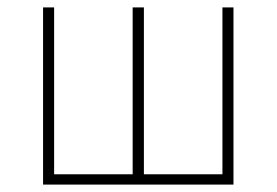

<svg xmlns="http://www.w3.org/2000/svg" viewBox="-20 -498 746 518"><path d="M96.2 0V-478H126V-27.8H337.9V-478H368.2V-27.8H580.1V-478H609.9V0Z"/></svg>

Font: Source Sans 3 ExtraLight
Style: Regular
Weight: 200
Designer: Paul D. Hunt
Foundry: Adobe
Version: Version 3.052;hotconv 1.1.0;makeotfexe 2.6.0